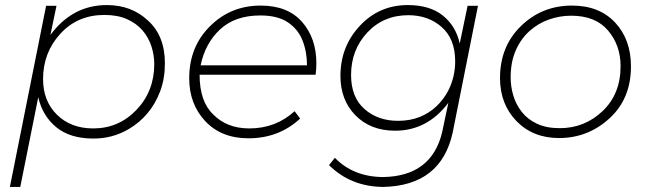

<svg xmlns="http://www.w3.org/2000/svg" viewBox="-20 -544 2560 758"><path d="M60 194H19L162 -521H203L179 -406Q266 -524 402 -524Q499 -524 564 -463Q631 -403 631 -294Q631 -234 612.8 -184.8Q594.5 -135.5 563 -97.8Q531.5 -60 490 -35.5Q426 3 349 3Q257 3 202.5 -41.5Q148 -86 131 -160ZM348 -37Q449 -37 519 -110.5Q589 -184 589 -291Q589 -326.5 577.8 -361.2Q566.5 -396 542.8 -423.8Q519 -451.5 481.8 -468.2Q444.5 -485 392 -485Q286 -485 218 -410.5Q150 -336 150 -232Q150 -145 205 -91Q260 -37 348 -37Z M961 2Q854 2 790.5 -65.5Q727 -133 727 -235Q727 -359 809 -440.5Q891 -522 1009 -522Q1116 -522 1172.5 -457.5Q1229 -393 1229 -294Q1229 -272 1226 -249H768Q768 -143 822 -92Q876 -37 964 -37Q1069 -37 1143 -105L1165 -76Q1081 2 961 2ZM1192 -286Q1192 -339 1174.5 -383.8Q1157 -428.5 1116.5 -455.8Q1076 -483 1008 -483Q908 -483 849 -428Q790 -373 772 -286Z M1493 194Q1365 193 1279 108L1302 79Q1375 154 1492 155Q1685 152 1726 -24L1750 -138Q1667 -28 1540 -28Q1443 -28 1383.5 -88.5Q1324 -149 1324 -244Q1324 -360 1400.5 -442Q1477 -524 1590 -524Q1677 -524 1728.5 -482.5Q1780 -441 1795 -372L1826 -521H1867L1767 -20Q1721 189 1493 194ZM1551 -67Q1599.5 -67 1637.5 -82.5Q1675.5 -98 1703.5 -124.8Q1731.5 -151.5 1749.5 -186Q1777 -239.5 1777 -302Q1777 -390 1724 -437Q1671 -484 1592 -484Q1494 -484 1430 -415.5Q1366 -347 1366 -248Q1366 -160 1419 -113.5Q1472 -67 1551 -67Z M2187 1Q2084 1 2019 -66Q1954 -133 1954 -236Q1954 -361 2037 -441.5Q2120 -522 2238 -522Q2346 -522 2408.5 -455Q2471 -388 2471 -282Q2471 -154 2386 -76.5Q2301 1 2187 1ZM2190 -38Q2288 -38 2359 -105.5Q2430 -173 2430 -283Q2430 -365 2380.5 -423.5Q2331 -482 2235 -482Q2190 -482 2147.2 -467Q2104.5 -452 2070.5 -421.5Q2036.5 -391 2016.2 -345.2Q1996 -299.5 1996 -238Q1996 -201.5 2006.8 -166Q2017.5 -130.5 2040.5 -101.5Q2063.5 -72.5 2100.5 -55.2Q2137.5 -38 2190 -38Z"/></svg>

Font: Argentum Sans ExtraLight
Style: Italic
Weight: 200
Italic angle: -11°
Designer: Julieta Ulanovsky (font), Cristiano Sobral (main changes and remaster)
Foundry: Julieta Ulanovsky (font), Cristiano Sobral (main changes and remaster)
Version: Version 2.007;June 15, 2022;FontCreator 14.0.0.2814 64-bit; 